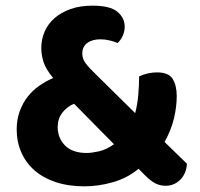

<svg xmlns="http://www.w3.org/2000/svg" viewBox="-20 -643 706 679"><path d="M566 14Q546 14 529.5 5.5Q513 -3 495 -21L470 -46Q430 -13 379 1.5Q328 16 279 16Q222 16 177 1Q132 -14 101.5 -41Q71 -68 55 -105Q39 -142 39 -185Q39 -220 49.5 -249Q60 -278 77.5 -300.5Q95 -323 118.5 -339.5Q142 -356 168 -367Q141 -400 133.5 -425Q126 -450 126 -473Q126 -504 138 -531.5Q150 -559 173 -579Q196 -599 229.5 -611Q263 -623 307 -623Q369 -623 395 -601.5Q421 -580 421 -548Q421 -533 414.5 -517.5Q408 -502 396 -491Q384 -496 368 -500Q352 -504 335 -504Q306 -504 288.5 -491Q271 -478 271 -453Q271 -435 283 -419Q295 -403 319 -380L458 -243Q466 -273 469 -307.5Q472 -342 472 -373Q504 -387 535 -387Q577 -387 591 -363.5Q605 -340 605 -303Q605 -265 595 -223.5Q585 -182 562 -141L641 -64Q639 -29 617.5 -7.5Q596 14 566 14ZM287 -102Q304 -102 330.5 -108Q357 -114 383 -133L242 -276Q217 -266 200.5 -244.5Q184 -223 184 -194Q184 -155 210 -128.5Q236 -102 287 -102Z"/></svg>

Font: Baloo Tammudu 2
Style: Bold
Weight: 700
Designer: Maithili Shingre, Omkar Shende and Ek Type
Foundry: Ek Type
Version: Version 1.640;hotconv 1.0.111;makeotfexe 2.5.65597; ttfautoh